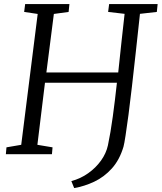

<svg xmlns="http://www.w3.org/2000/svg" viewBox="-20 -763 800 950"><path d="M347 167.5 333 133Q378.5 121 416.2 94.2Q454 67.5 479.8 31.5Q505.5 -4.5 514 -44Q527 -105 538 -185.5Q549 -266 558.5 -353.5H202.5L165 -46.5L240 -34L237 0H9L12 -34L85 -46.5L166.5 -694L99.5 -704L104.5 -743H323.5L319.5 -704L246.5 -694L209.5 -404.5H565Q573 -479.5 580.8 -553.2Q588.5 -627 596.5 -694.5L515 -704L520 -743H760L756 -704L672.5 -694.5Q662 -597 652 -506.2Q642 -415.5 633 -336.5Q624 -257.5 615.8 -195.2Q607.5 -133 601.2 -92.2Q595 -51.5 591 -37Q571.5 28.5 533.2 70.8Q495 113 446.2 136Q397.5 159 347 167.5Z"/></svg>

Font: Merriweather 24pt Light
Style: Italic
Weight: 300
Italic angle: -7.8°
Version: Version 2.101